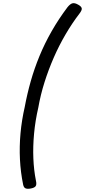

<svg xmlns="http://www.w3.org/2000/svg" viewBox="-20 -1104 532 1203"><path d="M478 -1019Q432 -959 391 -889Q350 -819 317 -743.5Q284 -668 259 -589Q234 -510 220 -430Q201 -348 193.5 -267Q186 -186 189 -112Q192 -38 205 27Q211 53 203 63Q195 73 173 77Q153 81 141 76.5Q129 72 125 53Q109 -25 105 -105.5Q101 -186 108.5 -268.5Q116 -351 135 -434Q150 -515 172.5 -594.5Q195 -674 227.5 -753Q260 -832 304 -909Q348 -986 403 -1059Q420 -1080 434.5 -1083.5Q449 -1087 471 -1074Q489 -1064 492 -1052.5Q495 -1041 478 -1019Z"/></svg>

Font: Playwrite AU QLD
Style: Regular
Weight: 400
Designer: Veronika Burian, José Scaglione
Foundry: TypeTogether
Version: Version 1.002